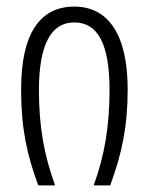

<svg xmlns="http://www.w3.org/2000/svg" viewBox="-20 -562 450 582"><path d="M96 0H147C114 -91 98 -177 98 -289C98 -429 136 -494 205 -494C276 -494 312 -430 312 -289C312 -180 297 -91 264 0H314C349 -95 367 -177 367 -291C367 -456 309 -542 205 -542C101 -542 44 -460 44 -291C44 -175 61 -94 96 0Z"/></svg>

Font: Noto Sans Georgian ExtraCondensed Light
Style: Regular
Weight: 300
Width: 2
Designer: Monotype Design Team, Akaki Razmadze
Foundry: Google LLC
Version: Version 2.005